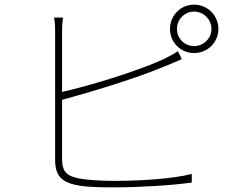

<svg xmlns="http://www.w3.org/2000/svg" viewBox="-20 -810 1040 829"><path d="M248 -379C363 -410 568 -471 692 -524C719 -534 746 -547 765 -555L748 -589C731 -577 706 -564 681 -552C560 -498 363 -439 248 -413V-676C248 -703 250 -717 252 -734H213C217 -717 218 -701 218 -676V-120C218 -44 253 -21 320 -9C360 -2 418 -1 472 -1C580 -1 729 -10 808 -22V-59C724 -37 579 -29 472 -29C418 -29 356 -33 323 -39C271 -50 248 -65 248 -124ZM818 -611C777 -611 744 -644 744 -685C744 -726 777 -760 818 -760C859 -760 893 -726 893 -685C893 -644 859 -611 818 -611ZM818 -790C760 -790 714 -743 714 -685C714 -627 760 -581 818 -581C876 -581 923 -627 923 -685C923 -743 876 -790 818 -790Z"/></svg>

Font: Noto Sans T Chinese Thin
Style: Regular
Weight: 100
Designer: Ryoko NISHIZUKA (kana & ideographs); Paul D. Hunt (Latin, Greek & Cyrillic); Wenlong ZHANG (bopomofo); Sandoll Communica
Foundry: Adobe Systems Incorporated
Version: Version 1.000;PS 1;hotconv 1.0.78;makeotf.lib2.5.61930